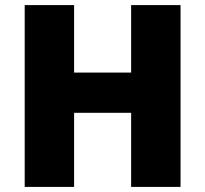

<svg xmlns="http://www.w3.org/2000/svg" viewBox="-20 -734 806 754"><path d="M689 0V-714H495V-449H271V-714H77V0H271V-291H495V0Z"/></svg>

Font: Noto Sans Arabic UI Bk
Style: Regular
Weight: 900
Designer: Monotype Design Team, Nadine Chahine and Nizar Qandah
Foundry: Monotype Imaging Inc.
Version: Version 2.010